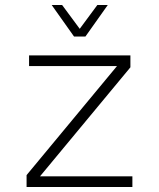

<svg xmlns="http://www.w3.org/2000/svg" viewBox="-20 -753 640 773"><path d="M87 0V-48L451 -487H97V-530H505V-482L141 -43H513V0ZM188 -733H230L301 -637L372 -733H414L324 -606H278Z"/></svg>

Font: Geist Mono UltraLight
Style: Regular
Weight: 200
Monospace: yes
Designer: Basement.studio, Andrés Briganti, Mateo Zaragoza
Foundry: Basement.studio, Vercel, Andrés Briganti, Guido Ferreyra, Mateo Zaragoza
Version: Version 1.400; ttfautohint (v1.8.4.7-5d5b)